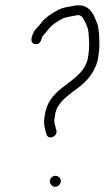

<svg xmlns="http://www.w3.org/2000/svg" viewBox="-20 -626 404 735"><path d="M171.1 66C169.9 77.1 179.6 89 191.2 89C202.2 89 211.6 79.8 212.8 69C214 57.7 204.7 47 192.6 47C181.6 47 172.2 55.1 171.1 66ZM140.5 -482C140.7 -484 142 -486.3 144.3 -489C154 -500.4 160.1 -506.9 169.4 -519C182.9 -533.4 195 -541 212.8 -551C227.5 -560.8 252.5 -562.9 271.4 -567C289.2 -572.7 298.1 -557.6 302.4 -548C310.4 -533.1 317.4 -520.1 319.2 -498C320.4 -475.3 322.9 -457.5 320.3 -432C317.4 -405 316 -393.3 305 -372C263.1 -299.3 162 -286.5 150.9 -180C146.1 -156.5 150.1 -140.1 154.8 -122L157.7 -112C165.4 -88.2 200.4 -102.6 196.2 -126L193.3 -136C190.3 -148.9 185.3 -161.4 189.6 -177C191.8 -198.3 196.1 -211.4 206.6 -225C220.7 -246.7 239.1 -258.8 258.8 -275C289.9 -296.6 318.5 -319.3 338.3 -356C352.7 -382.7 355.7 -397.7 359.3 -432C360.6 -444.7 360.9 -457 360.2 -469C359.8 -493.7 358.4 -523.3 349.8 -542C338.7 -570.1 326.2 -598.9 292.4 -605C273 -607.6 264.4 -603.9 248 -601C227.2 -597.9 210.7 -593.6 195.2 -584C174 -572 154.4 -559.3 139.7 -541C130.9 -529 124.9 -523.6 114.7 -512C103.8 -496.9 88.7 -460.3 114.9 -457C130.9 -455 137.3 -468 140.5 -482Z"/></svg>

Font: Just Breathe
Style: Obl2
Weight: 400
Foundry: Cannot Into Space Fonts
Version: Version 0.72